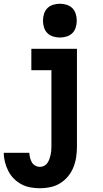

<svg xmlns="http://www.w3.org/2000/svg" viewBox="-29 -790 549 1023"><path d="M184 213Q159 213 133.5 208.5Q108 204 85.5 192Q63 180 45 162Q27 144 15.5 121.5Q4 99 -2.5 74Q-9 49 -9 24H127Q128 37 131 50Q134 63 140.5 74.5Q147 86 159 92.5Q171 99 184 99Q196 99 206.5 93.5Q217 88 223.5 78.5Q230 69 234 58Q238 47 240.5 36Q243 25 244 13.5Q245 2 245 -10V-416H138V-530H381V-10Q381 18 377 46Q373 74 362.5 100.5Q352 127 334 149Q316 171 292 186Q268 201 240 207Q212 213 184 213ZM290 -590Q272 -590 254 -595.5Q236 -601 223.5 -613.5Q211 -626 205.5 -644Q200 -662 200 -680Q200 -698 205.5 -716Q211 -734 223.5 -746.5Q236 -759 254 -764.5Q272 -770 290 -770Q308 -770 326 -764.5Q344 -759 356.5 -746.5Q369 -734 374.5 -716Q380 -698 380 -680Q380 -662 374.5 -644Q369 -626 356.5 -613.5Q344 -601 326 -595.5Q308 -590 290 -590Z"/></svg>

Font: Iosevka Slab Heavy
Style: Regular
Weight: 900
Monospace: yes
Designer: Belleve Invis
Foundry: Belleve Invis
Version: Version 11.1.0; ttfautohint (v1.8.3)